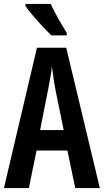

<svg xmlns="http://www.w3.org/2000/svg" viewBox="-20 -957 528 977"><path d="M363 0 323 -191H166L127 0H0L168 -714H317L488 0ZM262 -501Q258 -523 254.5 -543.5Q251 -564 249 -583Q247 -602 244 -619Q242 -594 236.5 -564Q231 -534 225 -502L184 -295H304ZM238 -937Q248 -915 263 -887Q278 -859 293.5 -832.5Q309 -806 320 -789V-777H241Q229 -789 210 -808.5Q191 -828 171.5 -850Q152 -872 135 -892.5Q118 -913 109 -928V-937Z"/></svg>

Font: Noto Sans Display ExtraCondensed SemiBold
Style: Regular
Weight: 600
Width: 2
Designer: Monotype Design Team
Foundry: Monotype Imaging Inc.
Version: Version 2.003